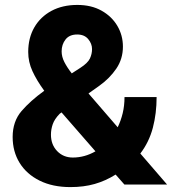

<svg xmlns="http://www.w3.org/2000/svg" viewBox="-20 -741 706 771"><path d="M479.5 0 444.3 -40Q403.8 -14.6 360.1 -2.2Q316.4 10.3 262.7 10.3Q191.4 10.3 139.2 -15.6Q86.9 -41.5 58.8 -86.9Q30.8 -132.3 30.8 -190.9Q30.8 -253.4 66.4 -294.9Q102.1 -336.4 157.7 -376.5Q127.4 -418 110.4 -455.1Q93.3 -492.2 93.3 -532.2Q93.3 -588.4 117.7 -630.9Q142.1 -673.3 186.5 -697.3Q231 -721.2 290.5 -721.2Q346.7 -721.2 387.7 -698.2Q428.7 -675.3 451.2 -637.2Q473.6 -599.1 473.6 -553.7Q473.6 -504.4 447 -465.3Q420.4 -426.3 379.4 -397L335.4 -365.7L452.6 -230Q465.3 -255.9 472.7 -286.4Q480 -316.9 480 -351.1H608.9Q608.9 -285.6 593.8 -228Q578.6 -170.4 543.5 -124.5L650.9 0ZM227.5 -534.7Q227.5 -513.2 238.5 -491.7Q249.5 -470.2 268.1 -446.3L302.2 -468.3Q332.5 -487.8 341.1 -506.1Q349.6 -524.4 349.6 -543.9Q349.6 -565.4 334.2 -584Q318.8 -602.5 290 -602.5Q258.8 -602.5 243.2 -582.5Q227.5 -562.5 227.5 -534.7ZM184.6 -200.2Q184.6 -160.2 209.5 -134.3Q234.4 -108.4 272.5 -108.4Q319.8 -108.4 363.3 -133.3L227.1 -289.6L219.7 -284.2Q198.7 -262.7 191.7 -241.9Q184.6 -221.2 184.6 -200.2Z"/></svg>

Font: Vazirmatn UI FD ExtraBold
Style: Regular
Weight: 800
Designer: Saber Rastikerdar
Foundry: Saber Rastikerdar
Version: Version 33.003